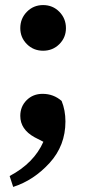

<svg xmlns="http://www.w3.org/2000/svg" viewBox="-20 -535 340 757"><path d="M60 -424Q60 -462 86 -488.5Q112 -515 150 -515Q188 -515 214 -488.5Q240 -462 240 -424Q240 -387 214 -361Q188 -335 150 -335Q112 -335 86 -361Q60 -387 60 -424ZM151 24 116 6Q60 -25 60 -78Q60 -115 85 -140Q110 -165 148 -165Q191 -165 223 -137Q238 -100 238 -56Q238 39 175.5 107.5Q113 176 32 202L18 159Q114 108 151 24Z"/></svg>

Font: TypoPRO Source Serif Pro
Style: Bold
Weight: 700
Designer: Frank Grießhammer
Foundry: Adobe Systems Incorporated
Version: Version 1.017;PS 1.0;hotconv 1.0.79;makeotf.lib2.5.61930